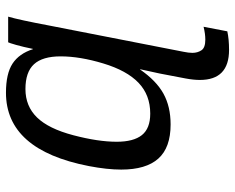

<svg xmlns="http://www.w3.org/2000/svg" viewBox="-92 -484 784 640"><g transform="rotate(-90 300.0 -164.0)"><path d="M389.2 -88.9H388.2Q351.1 -35.2 307.9 -11.2Q264.6 12.7 205.1 12.7Q127.9 12.7 91.3 -28.3Q54.7 -69.3 54.7 -151.9Q54.7 -198.7 66.4 -259.8Q120.1 -536.1 311 -536.1Q374.5 -536.1 408 -514.2Q441.4 -492.2 456.1 -446.3H457Q463.4 -478 470.2 -502Q477.1 -525.9 479 -528.8H564.5Q553.7 -492.2 534.7 -391.1L447.3 56.2Q443.8 72.8 443.8 85.4Q443.8 102.5 452.4 115.5Q460.9 128.4 487.8 128.4Q507.3 128.4 530.8 122.6L515.6 201.7Q489.7 207.5 453.6 207.5Q353.5 207.5 353.5 110.4Q353.5 89.4 358.4 63L375 -23.9ZM432.1 -354Q432.1 -414.1 406 -442.6Q379.9 -471.2 323.2 -471.2Q266.1 -471.2 228.5 -432.6Q190.9 -394 169.2 -311.5Q147.5 -229 147.5 -167Q147.5 -110.8 169.7 -83Q191.9 -55.2 241.2 -55.2Q303.2 -55.2 344 -94.2Q384.8 -133.3 408.4 -211.4Q432.1 -289.6 432.1 -354Z"/></g></svg>

Font: Liberation Mono
Style: Italic
Weight: 400
Italic angle: -12°
Monospace: yes
Designer: Steve Matteson
Foundry: Ascender Corporation
Version: Version 2.1.5